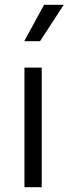

<svg xmlns="http://www.w3.org/2000/svg" viewBox="-20 -781 286 801"><path d="M82 -499H154V0H82ZM164 -761H246L147 -609H81Z"/></svg>

Font: Bai Jamjuree
Style: Regular
Weight: 400
Designer: Katatrad Aksorn Co.,Ltd.
Foundry: Cadson Demak Co.,Ltd.
Version: Version 1.000; ttfautohint (v1.6)